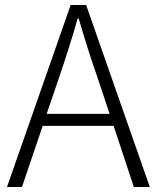

<svg xmlns="http://www.w3.org/2000/svg" viewBox="-20 -749 627 769"><path d="M167 -293 212 -425C241 -510 266 -587 291 -675H295C321 -587 345 -510 375 -425L419 -293ZM516 0H580L325 -729H263L8 0H68L151 -245H435Z"/></svg>

Font: Noto Sans CJK KR Light
Style: Regular
Weight: 300
Designer: Ryoko NISHIZUKA (kana & ideographs); Paul D. Hunt (Latin, Greek & Cyrillic); Wenlong ZHANG (bopomofo); Sandoll Communica
Foundry: Adobe Systems Incorporated
Version: Version 1.004;PS 1.004;hotconv 1.0.82;makeotf.lib2.5.63406